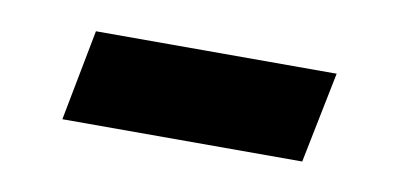

<svg xmlns="http://www.w3.org/2000/svg" viewBox="-29 -386 444 216"><g transform="rotate(10 192.5 -278.0)"><path d="M68 -330H343L322 -226H48Z"/></g></svg>

Font: Montserrat Alternates SemiBold
Style: Italic
Weight: 600
Italic angle: -11.3°
Designer: Julieta Ulanovsky
Foundry: Julieta Ulanovsky
Version: Version 7.200